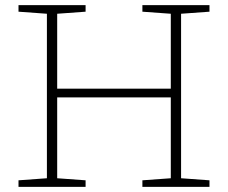

<svg xmlns="http://www.w3.org/2000/svg" viewBox="-20 -727 887 747"><path d="M202.5 -33.5 313 -25.5V0H52V-25.5L162.5 -33.5V-673.5L52 -681.5V-707H313V-681.5L202.5 -673.5V-382H644.5V-673.5L534 -681.5V-707H795V-681.5L684.5 -673.5V-33.5L795 -25.5V0H534V-25.5L644.5 -33.5V-348H202.5Z"/></svg>

Font: Newsreader 6pt ExtraLight
Style: Regular
Weight: 275
Designer: Hugues Gentile
Foundry: Production Type
Version: Version 1.003; ttfautohint (v1.8.3)